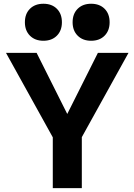

<svg xmlns="http://www.w3.org/2000/svg" viewBox="-20 -978 699 998"><path d="M254.4 0V-264.2L11.2 -703.1H170.4L340.8 -363.3H318.4L488.8 -703.1H647.9L405.3 -265.1V0ZM205.6 -766.1Q162.1 -766.1 135.7 -792.5Q109.4 -818.8 109.4 -862.3Q109.4 -906.2 135.7 -932.4Q162.1 -958.5 205.6 -958.5Q249.5 -958.5 275.6 -932.4Q301.8 -906.2 301.8 -862.3Q301.8 -818.8 275.6 -792.5Q249.5 -766.1 205.6 -766.1ZM453.6 -766.1Q410.2 -766.1 383.8 -792.5Q357.4 -818.8 357.4 -862.3Q357.4 -906.2 383.8 -932.4Q410.2 -958.5 453.6 -958.5Q497.6 -958.5 523.7 -932.4Q549.8 -906.2 549.8 -862.3Q549.8 -818.8 523.7 -792.5Q497.6 -766.1 453.6 -766.1Z"/></svg>

Font: Schibsted Grotesk
Style: Bold
Weight: 700
Designer: Bakken & Baeck AS, Henrik Kongsvoll
Foundry: Schibsted ASA
Version: Version 1.100;gftools[0.9.25]